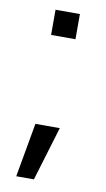

<svg xmlns="http://www.w3.org/2000/svg" viewBox="-76 -616 389 706"><g transform="rotate(10 118.5 -263.0)"><path d="M164 -483V-577H73V-483ZM164 -151H73L37 51H103Z"/></g></svg>

Font: Spoqa Han Sans Neo
Style: Regular
Weight: 400
Designer: [Spoqa Han Sans Neo] Dong-huui Kim ___ Younghwa Kang ___ Yujin Lee ___ [Noto Sans] Ryoko NISHIZUKA ____ (kana & ideograp
Foundry: Spoqa (http://www.spoqa-han-sans.com)
Version: Version 1.100;hotconv 1.0.109;makeotfexe 2.5.65596